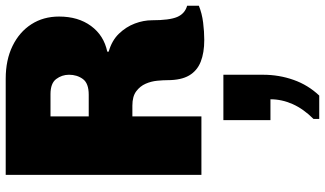

<svg xmlns="http://www.w3.org/2000/svg" viewBox="-253 -473 1139 673"><g transform="rotate(-90 316.5 -136.5)"><path d="M513 10Q468 10 436.5 -2.5Q405 -15 388.5 -43Q372 -71 372 -119Q372 -134 370 -155Q368 -176 359.5 -195.5Q351 -215 333 -228.5Q315 -242 283 -242H245V0H40V-686H377Q443 -686 492 -662Q541 -638 568 -596Q595 -554 595 -499Q595 -432 562 -387Q529 -342 472 -330V-325Q511 -314 535 -289Q559 -264 570.5 -233.5Q582 -203 582 -173Q582 -112 593.5 -85Q605 -58 633 -50V-9Q606 2 574 6Q542 10 513 10ZM245 -395H321Q361 -395 376 -415.5Q391 -436 391 -464Q391 -489 376 -509Q361 -529 323 -529H245ZM236 413V393Q271 358 288 320Q305 282 305 242H232V77H391V216Q391 272 373 323Q355 374 318 413Z"/></g></svg>

Font: Chivo Mono Medium Black
Style: Regular
Weight: 900
Monospace: yes
Version: Version 1.008